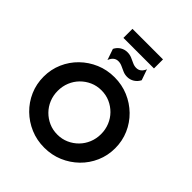

<svg xmlns="http://www.w3.org/2000/svg" viewBox="-258 -1091 1253 1253"><g transform="rotate(45 368.0 -465.0)"><path d="M368.1 12.5Q299.3 12.5 239.6 -12.8Q179.9 -38.2 134.4 -82.6Q88.9 -127.1 63.2 -186.1Q37.5 -245.1 37.5 -312.5Q37.5 -379.9 63.2 -438.9Q88.9 -497.9 134.4 -542.4Q179.9 -586.8 239.6 -612.2Q299.3 -637.5 368.1 -637.5Q436.8 -637.5 496.5 -612.2Q556.2 -586.8 601.7 -542.4Q647.2 -497.9 672.9 -438.9Q698.6 -379.9 698.6 -312.5Q698.6 -245.1 672.9 -186.1Q647.2 -127.1 601.7 -82.6Q556.2 -38.2 496.5 -12.8Q436.8 12.5 368.1 12.5ZM368.1 -108.3Q410.4 -108.3 446.5 -124.3Q482.6 -140.3 510.1 -168.1Q537.5 -195.8 552.8 -233Q568.1 -270.1 568.1 -312.5Q568.1 -354.9 552.8 -392Q537.5 -429.2 510.1 -456.9Q482.6 -484.7 446.5 -500.7Q410.4 -516.7 368.1 -516.7Q325.7 -516.7 289.6 -500.7Q253.5 -484.7 226 -456.9Q198.6 -429.2 183.3 -392Q168.1 -354.9 168.1 -312.5Q168.1 -270.1 183.3 -233Q198.6 -195.8 226 -168.1Q253.5 -140.3 289.6 -124.3Q325.7 -108.3 368.1 -108.3ZM255.6 -684 229.2 -760.4Q241.7 -785.4 263.9 -799Q286.1 -812.5 311.8 -812.5Q334 -812.5 352.8 -804.5Q371.5 -796.5 388.9 -788.2Q406.2 -779.9 424.3 -779.9Q444.4 -779.9 458.3 -791.3Q472.2 -802.8 480.6 -823.6L506.9 -748.6Q494.4 -724.3 472.6 -710.4Q450.7 -696.5 424.3 -696.5Q402.1 -696.5 383.3 -704.9Q364.6 -713.2 347.2 -721.2Q329.9 -729.2 311.8 -729.2Q272.9 -729.2 255.6 -684ZM227.1 -859.7V-943.1H509V-859.7Z"/></g></svg>

Font: Afacad Flux
Style: Bold
Weight: 700
Designer: Kristian Moeller
Foundry: Dicotype
Version: Version 1.100